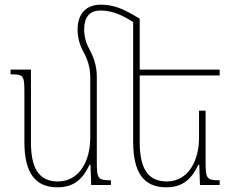

<svg xmlns="http://www.w3.org/2000/svg" viewBox="-20 -789 992 819"><path d="M311 -664C311 -626 321 -594 337 -566C353 -536 365 -502 365 -460V-202C365 -104 320 -15 226 -15C141 -15 112 -80 112 -182V-492H25V-472C79 -472 84 -468 84 -398V-184C84 -49 132 10 225 10C300 10 335 -30 362 -86H366L369 0H453V-20C399 -20 393 -25 393 -97V-460C393 -511 379 -546 360 -582C346 -607 339 -635 339 -664C339 -713 360 -744 408 -744C450 -744 490 -732 548 -695V-184C548 -49 596 10 689 10C764 10 799 -30 826 -86H830L833 0H917V-20C863 -20 857 -25 857 -97V-317H829V-202C829 -104 784 -15 691 -15C605 -15 576 -80 576 -182V-467H917V-492H576V-709C503 -754 464 -769 409 -769C347 -769 311 -729 311 -664Z"/></svg>

Font: Noto Serif Armenian SemiCondensed Thin
Style: Regular
Weight: 100
Width: 4
Designer: Monotype Design Team
Foundry: Monotype Imaging Inc.
Version: Version 2.008